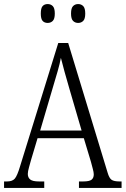

<svg xmlns="http://www.w3.org/2000/svg" viewBox="-20 -926 619 946"><path d="M0 0V-32H15Q41 -32 53 -46Q65 -60 79 -107L267 -714H316L510 -76Q518 -48 530 -40Q542 -32 569 -32H579V0H369V-32H390Q420 -32 431 -40.5Q442 -49 442 -67Q442 -77 437 -95Q432 -113 428 -129L393 -245H165L133 -138Q129 -123 123 -102Q117 -81 117 -69Q117 -51 129 -41.5Q141 -32 172 -32H198V0ZM178 -283H382L323 -485Q309 -533 298 -572.5Q287 -612 280 -641Q275 -613 264 -575Q253 -537 241 -497ZM365 -813Q350 -813 340 -823Q330 -833 330 -859Q330 -886 340 -896Q350 -906 365 -906Q380 -906 390 -896Q400 -886 400 -859Q400 -833 390 -823Q380 -813 365 -813ZM215 -813Q199 -813 190 -823Q181 -833 181 -859Q181 -886 190 -896Q199 -906 215 -906Q230 -906 240 -896Q250 -886 250 -859Q250 -833 240 -823Q230 -813 215 -813Z"/></svg>

Font: Noto Serif Condensed Light
Style: Regular
Weight: 300
Width: 3
Designer: Monotype Design Team
Foundry: Monotype Imaging Inc.
Version: Version 2.013